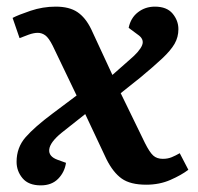

<svg xmlns="http://www.w3.org/2000/svg" viewBox="-20 -544 598 579"><path d="M319 -318 370 -363Q401 -389 408.5 -407.5Q416 -426 395 -440L368 -460Q374 -490 396 -507Q418 -524 447 -524Q483 -524 500.5 -503Q518 -482 518 -456Q518 -432 506.5 -412Q495 -392 469.5 -368Q444 -344 403 -310L344 -263L417 -113Q431 -85 442 -75Q453 -65 471 -65Q486 -65 498 -70Q510 -75 522 -82L548 -32Q527 -16 494 -1.5Q461 13 421 13Q373 13 347 -5.5Q321 -24 301 -64L237 -200L165 -143Q131 -115 128.5 -93.5Q126 -72 154 -62L179 -53Q175 -25 155.5 -5Q136 15 103 15Q66 15 48 -6.5Q30 -28 30 -56Q30 -99 57 -130Q84 -161 139 -202L211 -256L139 -406Q127 -430 116.5 -437.5Q106 -445 94 -445Q82 -445 66.5 -439.5Q51 -434 39 -429L18 -490Q35 -499 72 -511.5Q109 -524 148 -524Q189 -524 213.5 -507.5Q238 -491 255 -456Z"/></svg>

Font: Literata 12pt SemiBold
Style: Italic
Weight: 600
Italic angle: -2°
Designer: Latin by Veronika Burian and Jose Scaglione. Greek by Irene Vlachou. Cyrillic by Vera Evstafieva
Foundry: TypeTogether
Version: Version 3.002